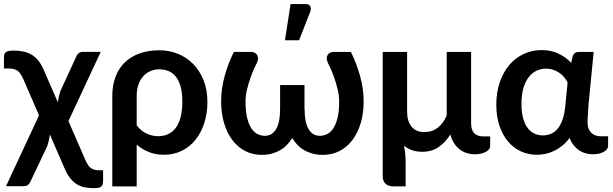

<svg xmlns="http://www.w3.org/2000/svg" viewBox="-21 -776 3102 972"><path d="M501 86V135Q501 148 498.8 156Q496.5 164 491.2 168.5Q486 173 476.8 174.8Q467.5 176.5 454 176.5Q430 176.5 408.5 172.5Q387 168.5 368.2 157Q349.5 145.5 333.5 125.2Q317.5 105 304 72L231.5 -95Q229.5 -79 226 -63.8Q222.5 -48.5 218.5 -37L133 143.5Q129.5 153 121.2 159.8Q113 166.5 98.5 166.5H9.5L176.5 -192L96 -378Q89 -393 82 -403Q75 -413 66.2 -418.8Q57.5 -424.5 46 -427Q34.5 -429.5 18 -429.5H-1V-474.5Q-1 -484 -0.5 -492.2Q0 -500.5 4 -506.8Q8 -513 18 -516.5Q28 -520 47.5 -520Q75 -520 98 -515Q121 -510 139.8 -498.8Q158.5 -487.5 173.2 -469Q188 -450.5 199.5 -424L272 -258Q274 -274 277.2 -288.5Q280.5 -303 284.5 -314.5L365.5 -490.5Q369 -500 377.2 -506.8Q385.5 -513.5 400 -513.5H489L325.5 -163L412.5 37Q418 49 424 58.2Q430 67.5 438 73.8Q446 80 456.5 83Q467 86 481.5 86Z M671 -141.5Q693.5 -112 722.2 -99.2Q751 -86.5 780 -86.5Q808 -86.5 830.5 -97Q853 -107.5 869 -129Q885 -150.5 893.5 -183.2Q902 -216 902 -260.5Q902 -305.5 893.5 -336.8Q885 -368 869.5 -387.5Q854 -407 832.8 -416Q811.5 -425 785.5 -425Q762 -425 741 -416.2Q720 -407.5 704.5 -390.5Q689 -373.5 680 -348.2Q671 -323 671 -290.5ZM547.5 -290.5Q547.5 -343 563.2 -385.8Q579 -428.5 609.2 -458.5Q639.5 -488.5 684 -505Q728.5 -521.5 785.5 -521.5Q835 -521.5 879.2 -503.8Q923.5 -486 956.8 -452.2Q990 -418.5 1009.5 -370.2Q1029 -322 1029 -260.5Q1029 -203 1013.5 -154Q998 -105 969.2 -69Q940.5 -33 899.8 -12.8Q859 7.5 808.5 7.5Q767.5 7.5 732.8 -6.2Q698 -20 671 -44V167.5H547.5Z M1755.5 -513Q1784 -455.5 1802 -390.8Q1820 -326 1820 -262.5Q1820 -203.5 1805.5 -154Q1791 -104.5 1764.2 -68.5Q1737.5 -32.5 1699.2 -12.2Q1661 8 1614 8Q1585 8 1561.2 1.5Q1537.5 -5 1518.2 -16.2Q1499 -27.5 1484.2 -43.2Q1469.5 -59 1458.5 -77Q1447 -59 1432.2 -43.2Q1417.5 -27.5 1398.2 -16.2Q1379 -5 1355.8 1.5Q1332.5 8 1304 8Q1257 8 1219 -12.2Q1181 -32.5 1154.2 -68.5Q1127.5 -104.5 1113 -154Q1098.5 -203.5 1098.5 -262.5Q1098.5 -326 1116.2 -390.8Q1134 -455.5 1163 -513H1251.5Q1258 -513 1265.5 -510.2Q1273 -507.5 1278.5 -501Q1284 -494.5 1285.2 -484.5Q1286.5 -474.5 1280.5 -459.5Q1276 -451.5 1266.2 -430.5Q1256.5 -409.5 1246.8 -381.8Q1237 -354 1229.5 -322.8Q1222 -291.5 1222 -262.5Q1222 -209.5 1231 -175.8Q1240 -142 1254.2 -122.5Q1268.5 -103 1285.8 -95.8Q1303 -88.5 1319.5 -88.5Q1340.5 -88.5 1355 -98.5Q1369.5 -108.5 1379 -126.5Q1388.5 -144.5 1392.8 -169.5Q1397 -194.5 1397 -224V-345.5H1520.5V-224H1521Q1521 -194.5 1525.2 -169.5Q1529.5 -144.5 1539 -126.5Q1548.5 -108.5 1563 -98.5Q1577.5 -88.5 1598.5 -88.5Q1615 -88.5 1632.2 -95.8Q1649.5 -103 1663.8 -122.5Q1678 -142 1687 -175.8Q1696 -209.5 1696 -262.5Q1696 -291.5 1688.5 -322.8Q1681 -354 1671.2 -381.8Q1661.5 -409.5 1652 -430.5Q1642.5 -451.5 1638 -459.5Q1632 -474.5 1633.2 -484.5Q1634.5 -494.5 1639.8 -501Q1645 -507.5 1652.8 -510.2Q1660.5 -513 1666.5 -513ZM1421.5 -572 1450 -755.5H1526Q1543.5 -755.5 1549.5 -744.8Q1555.5 -734 1549.5 -716L1493 -572Z M2460.5 -85.5V-36.5Q2460.5 -28.5 2455.2 -21Q2450 -13.5 2439.8 -7.8Q2429.5 -2 2415.2 1.5Q2401 5 2383 5Q2362 5 2342.5 -1Q2323 -7 2306.8 -19.2Q2290.5 -31.5 2278 -50.5Q2265.5 -69.5 2259 -95Q2232 -53 2197.5 -30.2Q2163 -7.5 2119 -7.5Q2089 -7.5 2065.5 -15.5Q2042 -23.5 2024 -39Q2029 -17.5 2030.8 5.2Q2032.5 28 2032.5 47.5V167.5H1971Q1945 167.5 1930.8 154.2Q1916.5 141 1916.5 116V-513H2040V-210Q2040 -163.5 2062 -135.5Q2084 -107.5 2127 -107.5Q2167 -107.5 2195.2 -129.5Q2223.5 -151.5 2240.5 -191.5V-513H2364V-151.5Q2364 -117.5 2380 -101.5Q2396 -85.5 2424 -85.5Z M2852.5 -359Q2845.5 -372.5 2835 -385.2Q2824.5 -398 2810.5 -407.5Q2796.5 -417 2779.5 -422.8Q2762.5 -428.5 2743 -428.5Q2719 -428.5 2696.5 -418.5Q2674 -408.5 2656.8 -387Q2639.5 -365.5 2629.2 -331.5Q2619 -297.5 2619 -249.5Q2619 -206 2627.8 -175.5Q2636.5 -145 2651.5 -126.2Q2666.5 -107.5 2686 -99Q2705.5 -90.5 2727.5 -90.5Q2749 -90.5 2768 -98.5Q2787 -106.5 2801.8 -124Q2816.5 -141.5 2826.5 -169.2Q2836.5 -197 2840.5 -236ZM3057.5 -86V-37Q3057.5 -29 3052.2 -21.5Q3047 -14 3037 -8Q3027 -2 3012.5 1.5Q2998 5 2980 5Q2961 5 2943.2 0Q2925.5 -5 2910.2 -15.2Q2895 -25.5 2882.8 -41Q2870.5 -56.5 2862.5 -78Q2845.5 -54.5 2825.2 -38.2Q2805 -22 2783.5 -11.8Q2762 -1.5 2739.8 3Q2717.5 7.5 2696.5 7.5Q2653 7.5 2615.5 -10Q2578 -27.5 2550.5 -60.2Q2523 -93 2507.2 -140Q2491.5 -187 2491.5 -246Q2491.5 -308.5 2509 -359.5Q2526.5 -410.5 2557.2 -446.8Q2588 -483 2630 -502.8Q2672 -522.5 2721 -522.5Q2769.5 -522.5 2807.2 -504.2Q2845 -486 2870.5 -457.5L2878 -490.5Q2885.5 -513 2909 -513H2984.5L2958.5 -248Q2957.5 -224 2955.5 -200.2Q2953.5 -176.5 2953.5 -155Q2953.5 -137 2959 -124Q2964.5 -111 2973.8 -102.5Q2983 -94 2995.2 -90Q3007.5 -86 3021 -86Z"/></svg>

Font: Lato 2
Style: Bold
Weight: 700
Designer: Lukasz Dziedzic with Adam Twardoch and Botio Nikoltchev
Foundry: tyPoland Lukasz Dziedzic
Version: Version 2.015; 2015-08-06; http://www.latofonts.com/